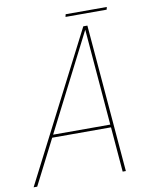

<svg xmlns="http://www.w3.org/2000/svg" viewBox="-90 -882 757 949"><g transform="rotate(-10 289.0 -407.5)"><path d="M1 0 381 -741H401.5L464 0H448L387.5 -724.5H388.5L19 0ZM128 -225.5 131 -239.5H439.5L436.5 -225.5ZM302.5 -802 305.5 -815H512L509 -802Z"/></g></svg>

Font: Epilogue Thin
Style: Italic
Weight: 250
Italic angle: -12°
Designer: Tyler Finck
Foundry: Etcetera Type Co
Version: Version 2.112